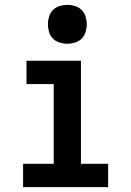

<svg xmlns="http://www.w3.org/2000/svg" viewBox="-20 -770 540 790"><path d="M75 0V-96H201V-424H89V-520H313V-96H425V0ZM257 -590Q241 -590 225 -595Q209 -600 198 -611Q187 -622 182 -638Q177 -654 177 -670Q177 -686 182 -702Q187 -718 198 -729Q209 -740 225 -745Q241 -750 257 -750Q273 -750 289 -745Q305 -740 316 -729Q327 -718 332 -702Q337 -686 337 -670Q337 -654 332 -638Q327 -622 316 -611Q305 -600 289 -595Q273 -590 257 -590Z"/></svg>

Font: Iosevka Web
Style: Bold
Weight: 700
Monospace: yes
Designer: Belleve Invis
Foundry: Belleve Invis
Version: Version 28.0.3; ttfautohint (v1.8.3)